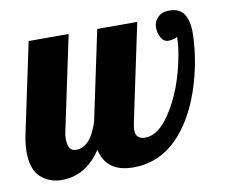

<svg xmlns="http://www.w3.org/2000/svg" viewBox="-72 -597 797 681"><g transform="rotate(-10 326.5 -257.0)"><path d="M137.2 -134.8Q137.2 -90.8 167 -90.8Q219.7 -90.8 247.1 -179.2L314.9 -500H459L387.2 -160.2Q381.8 -136.2 381.8 -124Q381.8 -90.8 416 -90.8Q462.4 -90.8 504.4 -153.3Q561 -236.8 583 -362.3Q588.9 -397.5 588.9 -424.8Q586.4 -419.4 574.7 -417.5L564.5 -415.5Q560.1 -415 557.1 -415Q539.6 -415 530.3 -431.9Q521 -448.7 521 -469Q521 -489.3 535.9 -504.6Q550.8 -520 576.2 -520Q615.7 -520 630.9 -494.9Q646 -469.7 646 -431.4Q646 -393.1 639.2 -345Q632.3 -296.9 617.7 -248Q585 -138.2 525.9 -72.3Q455.6 5.9 357.2 5.9Q258.8 5.9 241.2 -78.1Q185.5 5.9 99.1 5.9Q54.2 5.9 22.9 -22.5Q-7.8 -50.8 -7.8 -113.8Q-7.8 -142.1 0 -179.2L67.9 -500H211.9L140.1 -160.2Q137.2 -147.5 137.2 -134.8Z"/></g></svg>

Font: UVF Lobster12
Style: Regular
Weight: 400
Designer: Pablo Impallari
Foundry: Pablo Impallari. www.impallari.com
Version: Version 1.004